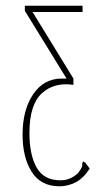

<svg xmlns="http://www.w3.org/2000/svg" viewBox="-20 -643 390 672"><path d="M188 9Q123 9 91 -41.5Q59 -92 59 -172Q59 -258 96 -313Q133 -368 196 -368H213L67 -605V-623H269V-601H94L237 -368V-346Q170 -356 126.5 -316.5Q83 -277 83 -177Q83 -102 108 -57Q133 -12 191 -12Q210 -12 225 -18.5Q240 -25 253 -37Q263 -50 266 -57Q269 -64 268 -73L272 -78L280 -72L294 -53Q272 -19 245 -5Q218 9 188 9Z"/></svg>

Font: Inconsolata ExtraCondensed ExtraLight
Style: Regular
Weight: 200
Width: 2
Monospace: yes
Designer: Raph Levien, Cyreal, Brenton Simpson
Foundry: Raph Levien, Cyreal, Google
Version: Version 3.001; ttfautohint (v1.8.2.53-6de2)